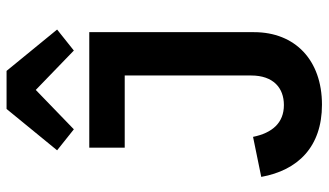

<svg xmlns="http://www.w3.org/2000/svg" viewBox="-228 -762 1001 585"><g transform="rotate(-90 272.5 -469.5)"><path d="M233 -950 107 -796 171 -745 291 -861 411 -745 475 -796 349 -950ZM115 -698V-590H335V-205C335 -137 297 -105 245 -105C191 -105 160 -140 148 -199L26 -174C46 -63 117 11 246 11C382 11 467 -71 467 -196V-698Z"/></g></svg>

Font: Braiins Sans SemiBold
Style: Regular
Weight: 600
Designer: Mike Abbink, Paul van der Laan, Pieter van Rosmalen, Jiri Chlebus, Lubos Buracinsky
Foundry: Bold Monday, Sudetype
Version: Version 1.000;hotconv 1.0.109;makeotfexe 2.5.65596